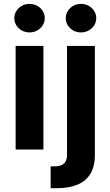

<svg xmlns="http://www.w3.org/2000/svg" viewBox="-20 -788 582 1012"><path d="M62.4 -545.9H208.8V0H62.4ZM55.3 -692.3Q55.3 -712.6 66.1 -730Q76.9 -747.4 95.2 -757.5Q113.6 -767.5 135.5 -767.5Q157.4 -767.5 175.9 -757.5Q194.4 -747.4 205.2 -730Q216.1 -712.7 216.1 -692.3Q216.1 -671.9 205.2 -654.6Q194.4 -637.2 175.9 -627.2Q157.4 -617.1 135.5 -617.1Q113.6 -617.1 95.2 -627.1Q76.9 -637.2 66.1 -654.6Q55.3 -672 55.3 -692.3ZM480 -545.9V28Q480.2 89.5 456.1 128.6Q432 167.7 386.9 185.9Q341.8 204.1 276.6 204.1H246.9V88.8H266.4Q290.5 88.8 305.3 81.9Q320.1 75 326.7 61.1Q333.3 47.2 333.3 25.9V-545.9ZM326.5 -692.3Q326.5 -712.6 337.3 -730Q348.1 -747.4 366.5 -757.5Q384.8 -767.5 406.8 -767.5Q428.7 -767.5 447.1 -757.5Q465.6 -747.4 476.5 -730Q487.3 -712.7 487.3 -692.3Q487.3 -671.9 476.5 -654.6Q465.6 -637.2 447.1 -627.2Q428.7 -617.1 406.8 -617.1Q384.8 -617.1 366.5 -627.1Q348.1 -637.2 337.3 -654.6Q326.5 -672 326.5 -692.3Z"/></svg>

Font: Raveo Variable
Style: Regular
Weight: 400
Designer: Jakub Foglar, Rasmus Andersson (Inter)
Foundry: Jakubfoglar.com
Version: Version 1.000;Glyphs 3.2.3 (3260)